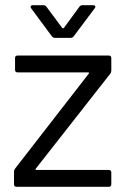

<svg xmlns="http://www.w3.org/2000/svg" viewBox="-20 -720 485 740"><path d="M34 -10V-58Q34 -65 38 -70L322 -436Q324 -438 323 -439.5Q322 -441 320 -441H48Q38 -441 38 -451V-496Q38 -506 48 -506H399Q409 -506 409 -496V-448Q409 -441 405 -436L118 -70Q116 -68 117 -66.5Q118 -65 120 -65H399Q409 -65 409 -55V-10Q409 0 399 0H44Q34 0 34 -10ZM98 -694Q98 -696 100 -698Q102 -700 106 -700H146Q155 -700 159 -694L220 -612Q221 -611 223 -611Q225 -611 226 -612L286 -694Q290 -700 299 -700H339Q345 -700 347 -696.5Q349 -693 345 -688L264 -580Q260 -574 251 -574H193Q184 -574 180 -580L100 -688Q98 -690 98 -694Z"/></svg>

Font: Barlow
Style: Regular
Weight: 400
Designer: Jeremy Tribby
Foundry: Tribby Type
Version: Version 1.408;December 10, 2018;FontCreator 11.5.0.2430 64-b